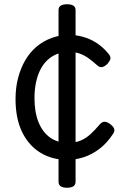

<svg xmlns="http://www.w3.org/2000/svg" viewBox="-20 -732 609 902"><path d="M297 19Q225 19 170 -14.5Q115 -48 84 -111.5Q53 -175 53 -267Q53 -320 65 -366Q77 -412 99 -449.5Q121 -487 152 -513Q183 -539 222 -553.5Q261 -568 306 -568Q337 -568 370 -559Q403 -550 434 -530Q465 -510 490 -479Q501 -466 498.5 -455.5Q496 -445 485 -432Q472 -420 461 -417Q450 -414 438 -424Q418 -442 398.5 -456.5Q379 -471 356.5 -479.5Q334 -488 303 -488Q273 -488 247.5 -478Q222 -468 202.5 -449.5Q183 -431 169.5 -404.5Q156 -378 149 -344Q142 -310 142 -271Q142 -205 161 -158Q180 -111 215 -86Q250 -61 299 -61Q334 -61 359.5 -72Q385 -83 406 -102.5Q427 -122 450 -149Q461 -161 473 -160Q485 -159 499 -148Q513 -137 516.5 -126.5Q520 -116 511 -103Q483 -60 447.5 -33Q412 -6 373.5 6.5Q335 19 297 19ZM295 150Q255 150 255 122V-685Q255 -712 295 -712Q335 -712 335 -685V122Q335 150 295 150Z"/></svg>

Font: Playwrite IT Trad
Style: Regular
Weight: 400
Designer: Veronika Burian, José Scaglione
Foundry: TypeTogether
Version: Version 1.002